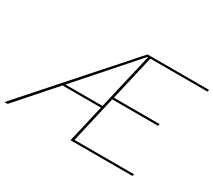

<svg xmlns="http://www.w3.org/2000/svg" viewBox="-195 -951 1332 1198"><g transform="rotate(30 471.0 -352.0)"><path d="M-63 0 562 -704H1005L1002 -690H590L515 -365H845L841 -351H511L434 -14H863L859 0H413L476 -271H199L-40 0ZM573 -690H569L212 -285H479Z"/></g></svg>

Font: Prodigy Sans Thin
Style: Italic
Weight: 100
Italic angle: -13°
Designer: Wei Huang
Foundry: Wei Huang
Version: Version 1.003; ttfautohint (v1.8.3)